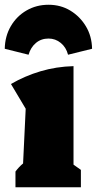

<svg xmlns="http://www.w3.org/2000/svg" viewBox="-42 -787 407 807"><path d="M23 0V-66Q37 -85 55 -100L66 -330L4 -434Q63 -468 128.5 -487.5Q194 -507 267 -509V-95L298 -73V0ZM162 -767Q213 -767 253.5 -742.5Q294 -718 319 -676.5Q344 -635 345 -582L244 -557Q236 -588 213.5 -606.5Q191 -625 162 -625Q131 -625 109 -606.5Q87 -588 78 -557L-22 -582Q-21 -635 3.5 -677Q28 -719 69.5 -743Q111 -767 162 -767Z"/></svg>

Font: Piazzolla Black
Style: Regular
Weight: 900
Designer: Juan Pablo del Peral
Foundry: Huerta Tipografica
Version: Version 1.330